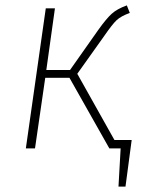

<svg xmlns="http://www.w3.org/2000/svg" viewBox="-20 -551 547 713"><path d="M469 -31 446 142H420L428 0H386L238 -262H148L110 0H76L150 -520H184L152 -291H240L345 -440Q375 -482 395 -500Q415 -518 451 -531L462 -503Q429 -491 413 -476Q397 -461 366 -416L267 -277L405 -31Z"/></svg>

Font: FiraGO UltraLight
Style: Italic
Weight: 200
Italic angle: -8°
Designer: bBox Type GmbH
Foundry: bBox Type GmbH
Version: Version 1.001